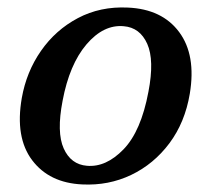

<svg xmlns="http://www.w3.org/2000/svg" viewBox="-20 -489 571 520"><path d="M326 -468.5Q419 -464.5 465.2 -402.2Q511.5 -340 494 -235Q481 -157.5 438.8 -101Q396.5 -44.5 335.2 -15.2Q274 14 203 10.5Q113.5 6.5 67 -55.2Q20.5 -117 39 -223.5Q51.5 -294.5 91 -351.2Q130.5 -408 191 -440Q251.5 -472 326 -468.5ZM215.5 -40Q267 -35.5 314.5 -84.5Q362 -133.5 382 -240.5Q398.5 -326 378.8 -370.2Q359 -414.5 315 -418Q260.5 -423 214.2 -368.8Q168 -314.5 149.5 -216Q133 -130.5 152.5 -87Q172 -43.5 215.5 -40Z"/></svg>

Font: Fraunces 9pt Soft
Style: Italic
Weight: 400
Italic angle: -16°
Version: Version 1.000;[0bf87f6ff]